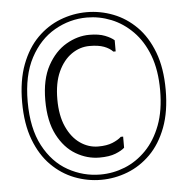

<svg xmlns="http://www.w3.org/2000/svg" viewBox="-52 -763 808 826"><g transform="rotate(-5 352.0 -350.0)"><path d="M42 -350Q42 -444 68 -512.5Q94 -581 138 -625Q182 -669 237.5 -690.5Q293 -712 352 -712Q411 -712 466.5 -690.5Q522 -669 566 -625Q610 -581 636 -512.5Q662 -444 662 -350Q662 -256 636 -187.5Q610 -119 566 -75Q522 -31 466.5 -9.5Q411 12 352 12Q293 12 237.5 -9.5Q182 -31 138 -75Q94 -119 68 -187.5Q42 -256 42 -350ZM66 -350Q66 -235 106 -159.5Q146 -84 211.5 -47.5Q277 -11 351 -11Q406 -11 457 -31.5Q508 -52 549 -94Q590 -136 614 -199.5Q638 -263 638 -350Q638 -437 614 -500.5Q590 -564 548.5 -606Q507 -648 456 -668.5Q405 -689 351 -689Q277 -689 211.5 -651.5Q146 -614 106 -539Q66 -464 66 -350ZM142 -349Q142 -440 174 -498.5Q206 -557 255 -585.5Q304 -614 355 -614Q396 -614 422.5 -603.5Q449 -593 462 -581V-533H452Q438 -548 414 -557Q390 -566 352 -566Q310 -566 274 -541Q238 -516 216 -468Q194 -420 194 -349Q194 -279 216 -230.5Q238 -182 274 -157Q310 -132 352 -132Q389 -132 413.5 -142Q438 -152 452 -165H462V-117Q449 -105 422.5 -94.5Q396 -84 353 -84Q300 -84 251.5 -112.5Q203 -141 172.5 -200Q142 -259 142 -349Z"/></g></svg>

Font: Phudu Light
Style: Regular
Weight: 300
Version: Version 1.005;gftools[0.9.23]